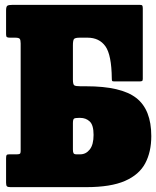

<svg xmlns="http://www.w3.org/2000/svg" viewBox="-20 -770 642 790"><path d="M49 -135Q58 -135 61.5 -137.2Q65 -139.5 65 -148V-591Q65 -605.5 61.2 -610.2Q57.5 -615 42 -615H21Q11.5 -615 8.2 -617.5Q5 -620 5 -629V-727Q5 -743.5 10.8 -746.8Q16.5 -750 32 -750H555.5Q563.5 -750 565.5 -747Q567.5 -744 567.5 -735.5V-445Q567.5 -438 564 -436.5Q560.5 -435 553.5 -435H450Q442.5 -435 441.2 -437.5Q440 -440 440 -447Q439 -544 413.8 -579.5Q388.5 -615 340 -615H309Q289 -615 284.5 -609.5Q280 -604 280 -583.5V-443Q280 -422.5 285.8 -418.8Q291.5 -415 312 -415H335Q478.5 -415 540.5 -367Q602.5 -319 602.5 -210Q602.5 -145 577.5 -98Q552.5 -51 494 -25.5Q435.5 0 335 0H23.5Q12.5 0 8.8 -3.2Q5 -6.5 5 -18V-118.5Q5 -127.5 6.8 -131.2Q8.5 -135 17.5 -135ZM305 -285Q289.5 -285 284.8 -282Q280 -279 280 -263V-154.5Q280 -144.5 282.5 -139.8Q285 -135 294.5 -135H310Q333.5 -135 349.2 -154.8Q365 -174.5 365 -215Q365 -255.5 349.2 -270.2Q333.5 -285 310 -285Z"/></svg>

Font: Besley* Condensed Fatface
Style: Regular
Weight: 900
Width: 3
Designer: Owen Earl
Foundry: indestructible type*
Version: Version 3.000; ttfautohint (v1.8.3)